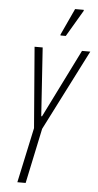

<svg xmlns="http://www.w3.org/2000/svg" viewBox="-60 -931 495 968"><g transform="rotate(5 187.5 -447.5)"><path d="M66 0 126 -279 93 -688H134L157 -342H161L333 -688H375L167 -279L108 0ZM218 -756V-761L280 -895H324V-890L245 -756Z"/></g></svg>

Font: Saira Ultra Condensed ExLight
Style: Italic
Weight: 200
Width: 1
Italic angle: -12°
Designer: Hector Gatti with collaboration of the Omnibus-Type team
Foundry: Omnibus-Type
Version: Version 1.001; ttfautohint (v1.8)